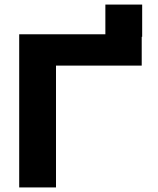

<svg xmlns="http://www.w3.org/2000/svg" viewBox="-20 -820 691 840"><path d="M64 0H225V-533H600V-659H602V-800H441V-670H64Z"/></svg>

Font: LT Wave Alt Black
Style: Regular
Weight: 900
Designer: Daniel Lyons
Version: Version 2.5 (Glyphs App)